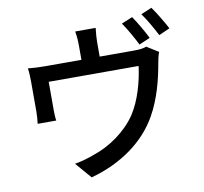

<svg xmlns="http://www.w3.org/2000/svg" viewBox="-95 -958 1190 1119"><g transform="rotate(-10 500.0 -398.5)"><path d="M752 -821 687 -794C714 -756 747 -696 767 -656L832 -684C813 -723 777 -785 752 -821ZM872 -855 808 -828C836 -790 868 -733 890 -690L955 -719C936 -755 899 -818 872 -855ZM872 -594 803 -637C788 -631 767 -627 728 -627H526V-713C526 -737 528 -759 532 -796H411C417 -759 418 -737 418 -713V-627H200C163 -627 134 -629 102 -632C106 -609 107 -573 107 -551C107 -515 107 -408 107 -376C107 -354 105 -324 102 -304H212C209 -321 208 -350 208 -369C208 -400 208 -496 208 -534H740C729 -447 700 -337 648 -258C588 -169 488 -101 395 -70C359 -56 314 -43 276 -37L358 58C538 9 682 -94 759 -233C812 -326 840 -439 855 -526C858 -545 865 -577 872 -594Z"/></g></svg>

Font: Noto Sans CJK HK Medium
Style: Regular
Weight: 500
Designer: Ryoko NISHIZUKA 西塚涼子 (kana, bopomofo & ideographs); Paul D. Hunt (Latin, Greek & Cyrillic); Sandoll Communications 산돌커뮤니
Foundry: Adobe
Version: Version 2.004;hotconv 1.0.118;makeotfexe 2.5.65603